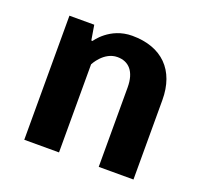

<svg xmlns="http://www.w3.org/2000/svg" viewBox="-96 -619 766 727"><g transform="rotate(20 287.5 -255.0)"><path d="M295 -415C340 -415 370 -385 370 -320V0H510V-320C510 -440 440 -510 320 -510C230 -510 185 -440 185 -440H180L170 -500H70V0H210V-355C210 -355 240 -415 295 -415Z"/></g></svg>

Font: Scada
Style: Bold
Weight: 700
Designer: Jovanny Lemonad
Foundry: Jovanny Lemonad
Version: Version 3.005